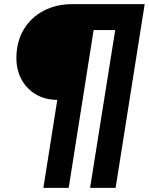

<svg xmlns="http://www.w3.org/2000/svg" viewBox="-20 -725 717 925"><path d="M189 180 256 -244Q197 -244 152.5 -270.5Q108 -297 83.5 -342.5Q59 -388 59 -445Q59 -523 93.5 -581.5Q128 -640 189 -672.5Q250 -705 327 -705H677L537 180H414L535 -580H431L311 180Z"/></svg>

Font: Mulish Black
Style: Italic
Weight: 900
Italic angle: -9°
Designer: Vernon Adams
Foundry: Vernon Adams
Version: Version 3.603; ttfautohint (v1.8.3)